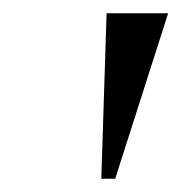

<svg xmlns="http://www.w3.org/2000/svg" viewBox="-20 -660 280 290"><path d="M133 -390 141 -640H234L154 -390Z"/></svg>

Font: Spectral SC Medium
Style: Italic
Weight: 500
Italic angle: -10°
Designer: Jean-Baptiste Levee
Foundry: Production Type
Version: Version 2.001